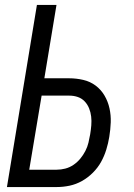

<svg xmlns="http://www.w3.org/2000/svg" viewBox="-20 -755 540 775"><path d="M8 0 129 -735H208L159 -439H259Q288 -439 316 -432.5Q344 -426 366 -409.5Q388 -393 402 -369Q416 -345 422 -317.5Q428 -290 427 -261Q426 -232 421 -202Q417 -177 409 -151Q401 -125 388 -101.5Q375 -78 355 -58Q335 -38 311 -24.5Q287 -11 261 -5.5Q235 0 209 0ZM209 -70Q226 -70 243.5 -74.5Q261 -79 276.5 -89.5Q292 -100 304 -114.5Q316 -129 324.5 -145.5Q333 -162 337 -179Q341 -196 344 -213Q347 -231 348.5 -249Q350 -267 348 -284.5Q346 -302 339.5 -318Q333 -334 321.5 -346Q310 -358 294 -363.5Q278 -369 260 -369H148L98 -70Z"/></svg>

Font: Iosevka Algr
Style: Italic
Weight: 400
Italic angle: -9°
Monospace: yes
Designer: Belleve Invis
Foundry: Belleve Invis
Version: Version 26.0.2; ttfautohint (v1.8.3)